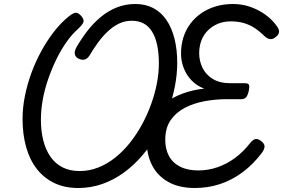

<svg xmlns="http://www.w3.org/2000/svg" viewBox="-20 -923 1418 962"><path d="M372 19Q304 19 252 -6Q200 -31 164.5 -76.5Q129 -122 111 -186Q93 -250 93 -327Q93 -382 104.5 -440.5Q116 -499 137 -556.5Q158 -614 187 -667Q216 -720 251 -765Q286 -810 325 -841Q350 -861 362.5 -859Q375 -857 388 -842Q402 -825 398 -812.5Q394 -800 373 -780Q342 -753 314 -713.5Q286 -674 263 -627Q240 -580 222 -528.5Q204 -477 194.5 -425Q185 -373 185 -323Q185 -266 197 -219Q209 -172 233 -137.5Q257 -103 293.5 -84.5Q330 -66 379 -66Q428 -66 473 -84Q518 -102 557.5 -133.5Q597 -165 630.5 -207Q664 -249 691 -298.5Q718 -348 737 -400.5Q756 -453 766 -505Q776 -557 776 -605Q776 -657 767.5 -697Q759 -737 742 -764.5Q725 -792 699.5 -805.5Q674 -819 640 -819Q605 -819 575.5 -804.5Q546 -790 519.5 -765Q493 -740 470.5 -709Q448 -678 428 -644Q416 -626 401 -624Q386 -622 370 -631Q356 -640 354.5 -654Q353 -668 364 -688Q389 -731 418.5 -769Q448 -807 484.5 -837.5Q521 -868 564.5 -885.5Q608 -903 659 -903Q709 -903 748 -882.5Q787 -862 813.5 -823.5Q840 -785 854 -730.5Q868 -676 868 -607Q868 -550 856 -489Q844 -428 822 -367Q800 -306 767 -249Q734 -192 692.5 -143.5Q651 -95 601 -58.5Q551 -22 493.5 -1.5Q436 19 372 19ZM956 19Q877 19 823 -11.5Q769 -42 742 -95Q715 -148 715 -214Q715 -277 738.5 -324Q762 -371 802.5 -403Q843 -435 894.5 -454Q946 -473 1003 -479Q966 -493 940 -520Q914 -547 900.5 -582Q887 -617 887 -654Q887 -698 899 -736Q911 -774 934 -804.5Q957 -835 989 -857Q1021 -879 1061 -891Q1101 -903 1147 -903Q1192 -903 1233 -889Q1274 -875 1309 -850Q1344 -825 1367 -792Q1380 -775 1378 -761.5Q1376 -748 1362 -738Q1349 -726 1334.5 -727Q1320 -728 1304 -743Q1281 -766 1256 -782.5Q1231 -799 1201.5 -807.5Q1172 -816 1137 -816Q1101 -816 1072 -804Q1043 -792 1021.5 -770.5Q1000 -749 989 -720Q978 -691 978 -656Q978 -618 994.5 -583.5Q1011 -549 1046 -527.5Q1081 -506 1135 -506H1207Q1224 -506 1227.5 -497.5Q1231 -489 1226 -466Q1221 -444 1212.5 -435Q1204 -426 1189 -426H1115Q1060 -426 1005.5 -416Q951 -406 906.5 -383Q862 -360 835 -321Q808 -282 808 -222Q808 -177 826 -142.5Q844 -108 881.5 -88.5Q919 -69 973 -69Q1023 -69 1069.5 -85Q1116 -101 1157.5 -131.5Q1199 -162 1233 -206Q1248 -225 1261.5 -226.5Q1275 -228 1291 -214Q1306 -202 1305.5 -188.5Q1305 -175 1292 -157Q1248 -99 1195.5 -60Q1143 -21 1083 -1Q1023 19 956 19Z"/></svg>

Font: Playwrite DE SAS
Style: Regular
Weight: 400
Designer: Veronika Burian, José Scaglione
Foundry: TypeTogether
Version: Version 1.002